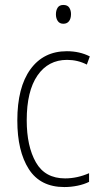

<svg xmlns="http://www.w3.org/2000/svg" viewBox="-20 -746 406 776"><path d="M240 10Q143 10 96.5 -62.5Q50 -135 50 -259Q50 -393 103 -466Q156 -539 250 -539Q302 -539 343 -518L331 -485Q294 -504 251 -504Q175 -504 131.5 -441Q88 -378 88 -260Q88 -155 125 -90Q162 -25 243 -25Q292 -25 340 -46V-11Q320 -1 293.5 4.5Q267 10 240 10ZM236 -726Q253 -726 260 -715Q267 -704 267 -689Q267 -671 259 -660.5Q251 -650 236 -650Q221 -650 213.5 -661Q206 -672 206 -688Q206 -704 213 -715Q220 -726 236 -726Z"/></svg>

Font: Noto Sans Gujarati UI Condensed ExtraLight
Style: Regular
Weight: 200
Width: 3
Designer: Jelle Bosma - Monotype Design Team, Universal Thirst
Foundry: Monotype Imaging Inc.
Version: Version 2.106; ttfautohint (v1.8.4.7-5d5b)